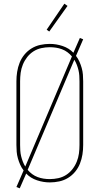

<svg xmlns="http://www.w3.org/2000/svg" viewBox="-20 -981 540 1041"><path d="M87 40 69 33 108 -57Q97 -71 89.5 -88Q82 -105 77 -122.5Q72 -140 70.5 -158.5Q69 -177 69 -195V-540Q69 -566 73 -591.5Q77 -617 86.5 -641Q96 -665 112.5 -685Q129 -705 151 -718.5Q173 -732 198.5 -737.5Q224 -743 250 -743Q285 -743 319.5 -731.5Q354 -720 378 -695L413 -775L431 -768L392 -678Q403 -664 410.5 -647Q418 -630 423 -612.5Q428 -595 429.5 -576.5Q431 -558 431 -540V-195Q431 -169 427 -143.5Q423 -118 413.5 -94Q404 -70 387.5 -50Q371 -30 349 -16.5Q327 -3 301.5 2.5Q276 8 250 8Q215 8 180.5 -3.5Q146 -15 122 -40ZM117 -78 370 -675Q359 -688 345.5 -698Q332 -708 316 -714Q300 -720 283.5 -722.5Q267 -725 250 -725Q227 -725 204 -720Q181 -715 161.5 -702.5Q142 -690 127.5 -671.5Q113 -653 104 -631Q95 -609 92 -586Q89 -563 89 -540V-195Q89 -180 90 -164.5Q91 -149 94.5 -134.5Q98 -120 103.5 -105.5Q109 -91 117 -78ZM250 -10Q273 -10 296 -15Q319 -20 338.5 -32.5Q358 -45 372.5 -63.5Q387 -82 396 -104Q405 -126 408 -149Q411 -172 411 -195V-540Q411 -555 410 -570.5Q409 -586 405.5 -600.5Q402 -615 396.5 -629.5Q391 -644 383 -657L130 -60Q141 -47 154.5 -37Q168 -27 184 -21Q200 -15 216.5 -12.5Q233 -10 250 -10ZM247 -810 233 -820 329 -961 346 -949Z"/></svg>

Font: Iosevka Curly Slab Thin
Style: Regular
Weight: 100
Monospace: yes
Designer: Belleve Invis
Foundry: Belleve Invis
Version: Version 22.1.2; ttfautohint (v1.8.4)